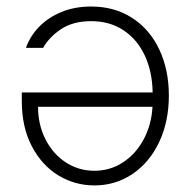

<svg xmlns="http://www.w3.org/2000/svg" viewBox="-20 -561 585 589"><path d="M498 -267.6Q498 -189 468.8 -126.2Q439.5 -63.5 387.2 -27.8Q335 7.8 269.5 7.8Q209.5 7.8 158.7 -23.2Q107.9 -54.2 77.4 -112.8Q46.9 -171.4 46.9 -250V-277.3H448.2Q447.3 -341.3 424.1 -390.9Q400.9 -440.4 358.6 -468.3Q316.4 -496.1 259.8 -496.1Q203.6 -496.1 166.7 -471.2Q129.9 -446.3 112.3 -414.1H59.6Q71.3 -448.2 98.6 -477.3Q126 -506.3 167.2 -523.7Q208.5 -541 259.8 -541Q331.1 -541 385.3 -506.1Q439.5 -471.2 468.8 -408.9Q498 -346.7 498 -267.6ZM269.5 -37.1Q317.9 -37.1 357.4 -63Q397 -88.9 420.9 -133.8Q444.8 -178.7 447.8 -233.4H96.7Q96.7 -178.7 119.4 -133.8Q142.1 -88.9 181.6 -63Q221.2 -37.1 269.5 -37.1Z"/></svg>

Font: Pretendard ExtraLight
Style: Regular
Weight: 200
Designer: Base glyphs from Inter by Rasmus Andersson; Hangeul glyphs from Noto Sans CJK(Source Han Sans) by Jang Soo-young and Kan
Foundry: Kil Hyung-jin
Version: Version 1.309